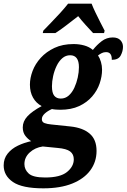

<svg xmlns="http://www.w3.org/2000/svg" viewBox="-77 -786 690 1046"><path d="M159 240Q44 240 -6.5 205.5Q-57 171 -57 115Q-57 78 -35.5 51Q-14 24 20.5 7.5Q55 -9 93 -17Q76 -27 61.5 -45.5Q47 -64 47 -92Q47 -125 72.5 -152.5Q98 -180 150 -208Q120 -224 103 -254Q86 -284 86 -325Q86 -361 100.5 -399.5Q115 -438 145 -471Q175 -504 219.5 -525Q264 -546 324 -546Q354 -546 381.5 -538.5Q409 -531 429 -514Q451 -542 477.5 -562Q504 -582 537 -582Q565 -582 579 -567Q593 -552 593 -531Q593 -507 580.5 -483.5Q568 -460 532 -460Q533 -502 501 -502Q488 -502 478 -497Q468 -492 457 -484Q467 -469 473 -448.5Q479 -428 479 -406Q479 -370 466 -331.5Q453 -293 425 -260.5Q397 -228 354 -208Q311 -188 251 -188Q241 -188 227.5 -189Q214 -190 206 -192Q183 -182 167 -167.5Q151 -153 151 -137Q151 -121 165.5 -115.5Q180 -110 202 -108L307 -97Q374 -90 411.5 -58Q449 -26 449 36Q449 96 415 142Q381 188 316.5 214Q252 240 159 240ZM254 -249Q279 -249 297.5 -265.5Q316 -282 328 -308Q340 -334 346.5 -363.5Q353 -393 353 -420Q353 -485 305 -485Q281 -485 262.5 -469Q244 -453 231.5 -427Q219 -401 212.5 -371.5Q206 -342 206 -316Q206 -280 218.5 -264.5Q231 -249 254 -249ZM169 181Q251 181 288 151Q325 121 325 82Q325 54 305 39Q285 24 237 20L156 12Q114 18 85 44.5Q56 71 56 108Q56 138 79.5 159.5Q103 181 169 181ZM159 -619Q177 -638 202 -663.5Q227 -689 251.5 -716Q276 -743 294 -766H422Q430 -745 443 -718Q456 -691 469.5 -664.5Q483 -638 493 -619L490 -606H430Q414 -623 389.5 -650Q365 -677 349 -698Q319 -675 285.5 -649Q252 -623 225 -606H156Z"/></svg>

Font: Noto Serif SemiCondensed
Style: Bold Italic
Weight: 700
Width: 4
Italic angle: -12°
Designer: Monotype Design Team
Foundry: Monotype Imaging Inc.
Version: Version 2.014